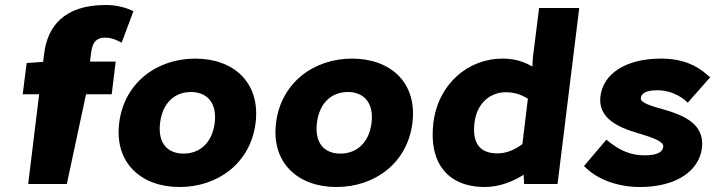

<svg xmlns="http://www.w3.org/2000/svg" viewBox="-20 -738 2868 770"><path d="M500 -700C476 -710 442 -718 404 -718C236 -718 170 -631 157 -522L153 -490L87 -485L71 -360H137L93 0H248L325 -360H428L444 -491H341L345 -524C351 -576 373 -587 402 -587C416 -587 432 -584 447 -577L468 -567L515 -693Z M700 12C854 12 985 -84 1005 -245C1025 -407 917 -503 763 -503C610 -503 478 -407 458 -245C438 -84 547 12 700 12ZM746 -369C810 -369 851 -326 841 -245C831 -165 781 -122 716 -122C652 -122 612 -164 622 -245C632 -327 682 -369 746 -369Z M1329 12C1483 12 1614 -84 1634 -245C1654 -407 1546 -503 1392 -503C1239 -503 1107 -407 1087 -245C1067 -84 1176 12 1329 12ZM1375 -369C1439 -369 1480 -326 1470 -245C1460 -165 1410 -122 1345 -122C1281 -122 1241 -164 1251 -245C1261 -327 1311 -369 1375 -369Z M1925 12C1981 12 2035 -9 2080 -37L2082 0H2216L2303 -706H2142L2117 -507L2115 -471C2083 -490 2045 -503 1995 -503C1857 -503 1737 -401 1718 -245C1699 -89 1772 12 1925 12ZM2007 -368C2038 -368 2065 -362 2097 -342L2075 -160C2039 -134 2009 -123 1974 -123C1910 -123 1872 -158 1883 -246C1893 -330 1952 -368 2007 -368Z M2335 -60C2381 -18 2458 12 2546 12C2697 12 2784 -56 2795 -144C2807 -240 2723 -274 2652 -296C2582 -315 2548 -327 2550 -345C2552 -361 2565 -376 2617 -376C2657 -376 2694 -362 2725 -338L2738 -326L2828 -428L2814 -440C2776 -473 2721 -503 2631 -503C2489 -503 2399 -442 2388 -352C2377 -264 2460 -227 2535 -205C2603 -185 2642 -170 2640 -150C2638 -131 2621 -115 2565 -115C2512 -115 2469 -133 2427 -166L2412 -178L2322 -72Z"/></svg>

Font: Falling Sky
Style: ExBdObl
Weight: 400
Designer: Paul D. Hunt
Foundry: Adobe Systems Incorporated
Version: Version 1.02